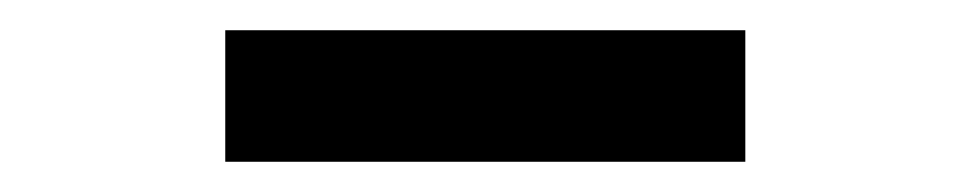

<svg xmlns="http://www.w3.org/2000/svg" viewBox="-20 -380 640 127"><path d="M129 -273V-360H473V-273Z"/></svg>

Font: Inconsolata Expanded SemiBold
Style: Regular
Weight: 600
Width: 7
Monospace: yes
Designer: Raph Levien, Cyreal, Brenton Simpson
Foundry: Raph Levien, Cyreal, Google
Version: Version 3.001; ttfautohint (v1.8.2.53-6de2)